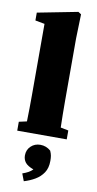

<svg xmlns="http://www.w3.org/2000/svg" viewBox="-107 -766 548 1085"><g transform="rotate(10 167.0 -223.0)"><path d="M27 0V-51L72 -61Q73 -99 73.5 -136Q74 -173 74 -210V-621L20 -631V-676L251 -721L268 -710L264 -571V-210Q264 -173 264.5 -135.5Q265 -98 266 -60L311 -51V0ZM241 136Q241 177 223 204Q205 231 176 248Q147 265 113 275L97 233Q117 226 130.5 218.5Q144 211 155 200Q120 187 107 170Q94 153 94 130Q94 98 116 77Q138 56 170 56Q204 56 230 79Q237 95 239 107Q241 119 241 136Z"/></g></svg>

Font: Source Serif 4 Black
Style: Regular
Weight: 900
Designer: Frank Grießhammer
Foundry: Adobe
Version: Version 4.005;hotconv 1.1.0;makeotfexe 2.6.0